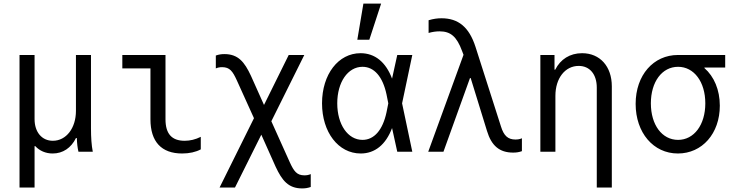

<svg xmlns="http://www.w3.org/2000/svg" viewBox="-20 -847 4100 1072"><path d="M89 200H173V-31H177C201 -5 235 10 274 10C331 10 377 -21 404 -76H409C410 -45 413 -21 418 0H498C491 -36 488 -79 488 -130V-540H404V-228C404 -132 350 -61 275 -61C214 -61 173 -109 173 -182V-540H89Z M904 -540H663V-465H820V-181C820 -56 881 10 997 10C1037 10 1073 2 1101 -13V-83C1071 -68 1041 -61 1011 -61C939 -61 904 -100 904 -181Z M1206 200H1292L1439 -95L1519 84C1555 161 1590 205 1667 205C1683 205 1698 203 1715 197V125C1704 130 1692 132 1680 132C1637 132 1621 109 1598 59L1495 -170L1679 -540H1592L1454 -261L1381 -424C1345 -501 1310 -545 1233 -545C1217 -545 1202 -543 1185 -537V-465C1196 -470 1208 -472 1220 -472C1263 -472 1279 -449 1302 -399L1398 -187Z M1993 -550C1869 -550 1778 -432 1778 -270C1778 -109 1869 10 1994 10C2073 10 2134 -39 2169 -132L2198 0H2282L2225 -270L2282 -540H2198L2169 -408C2134 -501 2073 -550 1993 -550ZM2138 -220C2117 -121 2069 -66 2004 -66C1922 -66 1863 -152 1863 -270C1863 -388 1922 -474 2004 -474C2069 -474 2117 -419 2138 -320L2148 -270ZM2108 -827H2009L1975 -625H2042Z M2371 0H2456L2604 -411H2608L2699 -116C2724 -33 2769 5 2845 5C2863 5 2877 3 2894 -3V-75C2883 -70 2871 -68 2858 -68C2816 -68 2793 -89 2777 -141L2635 -585C2599 -697 2538 -745 2445 -745C2422 -745 2400 -742 2373 -734V-663C2394 -669 2414 -672 2434 -672C2496 -672 2530 -643 2560 -562L2568 -541Z M2997 0H3081V-312C3081 -410 3135 -479 3211 -479C3273 -479 3312 -432 3312 -358V200H3396V-365C3396 -476 3330 -550 3230 -550C3162 -550 3109 -516 3080 -458H3076V-540H2997Z M3766 -66C3676 -66 3614 -150 3614 -270C3614 -390 3676 -474 3766 -474C3855 -474 3918 -390 3918 -270C3918 -150 3855 -66 3766 -66ZM3765 10C3900 10 3999 -101 3999 -257C3999 -345 3967 -420 3913 -467V-470H4029V-540H3765C3629 -540 3529 -428 3529 -267C3529 -106 3628 10 3765 10Z"/></svg>

Font: CommitMono-dimboump
Style: Regular
Weight: 400
Monospace: yes
Designer: Eigil Nikolajsen
Foundry: Eigil Nikolajsen
Version: Version 1.143